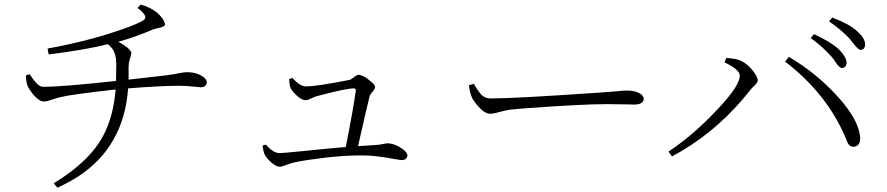

<svg xmlns="http://www.w3.org/2000/svg" viewBox="-20 -789 3960 857"><path d="M593.8 -753.9 608.4 -768.6Q653.3 -755.9 682.6 -731.4Q713.9 -702.1 716.8 -679.7Q716.8 -669.9 687.5 -664.1Q669.9 -660.2 662.1 -657.2Q585.9 -624 507.8 -602.5Q556.6 -577.1 565.4 -555.7Q566.4 -552.7 566.4 -550.8Q566.4 -546.9 558.6 -522.5Q553.7 -505.9 553.7 -487.3Q554.7 -459 553.7 -433.6Q631.8 -442.4 724.6 -453.1Q754.9 -457 783.2 -462.9Q803.7 -466.8 814.5 -466.8Q859.4 -466.8 889.6 -444.3Q902.3 -433.6 903.3 -421.9Q901.4 -400.4 877 -399.4Q872.1 -399.4 854.5 -401.4Q811.5 -406.2 781.2 -406.2Q698.2 -406.2 551.8 -394.5Q533.2 -133.8 327.1 0Q285.2 26.4 236.3 48.8L219.7 29.3Q381.8 -69.3 442.4 -186.5Q486.3 -270.5 496.1 -389.6Q295.9 -367.2 250 -355.5Q237.3 -352.5 216.8 -345.7Q189.5 -335.9 175.8 -335.9Q151.4 -335.9 119.1 -378.9Q108.4 -393.6 103.5 -404.3Q96.7 -420.9 95.7 -452.1L112.3 -458Q141.6 -413.1 158.2 -405.3Q166 -401.4 173.8 -401.4Q254.9 -401.4 498 -427.7Q499 -454.1 499 -506.8Q498 -551.8 478.5 -575.2Q471.7 -583 461.9 -591.8Q366.2 -567.4 197.3 -545.9L192.4 -572.3Q391.6 -608.4 552.7 -668Q601.6 -686.5 621.1 -699.2Q644.5 -715.8 595.7 -752Q594.7 -753.9 593.8 -753.9Z M1270.5 -435.5 1284.2 -441.4Q1319.3 -404.3 1342.8 -403.3Q1394.5 -403.3 1541 -432.6Q1547.9 -434.6 1566.4 -449.2Q1574.2 -455.1 1580.1 -455.1Q1600.6 -455.1 1633.8 -426.8Q1654.3 -410.2 1654.3 -400.4Q1654.3 -391.6 1639.6 -376Q1630.9 -365.2 1628.9 -356.4Q1618.2 -313.5 1578.1 -136.7Q1637.7 -140.6 1653.3 -141.6Q1668 -141.6 1702.1 -148.4Q1705.1 -149.4 1707 -149.4Q1741.2 -149.4 1777.3 -124Q1797.9 -108.4 1798.8 -94.7Q1795.9 -76.2 1775.4 -74.2Q1768.6 -74.2 1741.2 -79.1Q1673.8 -91.8 1624 -94.7Q1512.7 -98.6 1355.5 -75.2Q1316.4 -69.3 1292 -63.5Q1278.3 -60.5 1257.8 -52.7Q1238.3 -44.9 1229.5 -44.9Q1206.1 -44.9 1173.8 -81.1Q1167 -89.8 1163.1 -95.7Q1154.3 -113.3 1152.3 -139.6L1167 -143.6Q1198.2 -106.4 1227.5 -105.5Q1240.2 -105.5 1337.9 -115.2Q1459 -127.9 1523.4 -132.8Q1558.6 -310.5 1568.4 -386.7Q1567.4 -393.6 1560.5 -394.5Q1525.4 -394.5 1408.2 -363.3Q1398.4 -361.3 1392.6 -359.4Q1384.8 -357.4 1371.1 -350.6Q1353.5 -341.8 1344.7 -341.8Q1322.3 -341.8 1292 -375Q1283.2 -384.8 1278.3 -393.6Q1272.5 -404.3 1270.5 -435.5Z M2073.2 -408.2 2094.7 -415Q2121.1 -370.1 2136.7 -359.4Q2152.3 -349.6 2169.9 -349.6Q2280.3 -349.6 2659.2 -376Q2693.4 -377.9 2733.4 -381.8Q2762.7 -384.8 2775.4 -384.8Q2827.1 -384.8 2847.7 -362.3Q2853.5 -354.5 2853.5 -347.7Q2851.6 -323.2 2813.5 -322.3Q2798.8 -322.3 2767.6 -323.2Q2719.7 -324.2 2686.5 -324.2Q2578.1 -324.2 2311.5 -304.7Q2276.4 -301.8 2258.8 -299.8Q2241.2 -297.9 2190.4 -284.2Q2177.7 -281.2 2167 -281.2Q2140.6 -281.2 2105.5 -325.2Q2090.8 -342.8 2085 -357.4Q2076.2 -379.9 2073.2 -408.2Z M3737.3 -485.4Q3727.5 -485.4 3710 -510.7Q3699.2 -527.3 3692.4 -535.2Q3648.4 -584 3598.6 -619.1L3613.3 -636.7Q3690.4 -600.6 3722.7 -570.3Q3758.8 -534.2 3758.8 -507.8Q3756.8 -486.3 3737.3 -485.4ZM3821.3 -566.4Q3811.5 -566.4 3790 -593.8Q3779.3 -608.4 3773.4 -615.2Q3735.4 -656.2 3680.7 -693.4L3694.3 -710.9Q3771.5 -681.6 3803.7 -651.4Q3840.8 -620.1 3841.8 -589.8Q3839.8 -567.4 3821.3 -566.4ZM3282.2 -452.1Q3281.2 -478.5 3213.9 -510.7L3221.7 -530.3Q3263.7 -527.3 3277.3 -521.5Q3312.5 -509.8 3344.7 -467.8Q3361.3 -445.3 3362.3 -430.7Q3362.3 -419.9 3343.8 -403.3Q3332 -391.6 3326.2 -383.8Q3196.3 -218.8 3024.4 -116.2Q3001 -102.5 2979.5 -90.8L2963.9 -112.3Q3073.2 -184.6 3179.7 -297.9Q3282.2 -405.3 3282.2 -452.1ZM3818.4 -184.6Q3824.2 -142.6 3796.9 -134.8Q3793 -133.8 3789.1 -133.8Q3771.5 -133.8 3761.7 -155.3Q3759.8 -160.2 3754.9 -172.9Q3750 -183.6 3748 -188.5Q3666 -372.1 3491.2 -508.8Q3487.3 -511.7 3484.4 -513.7L3501 -535.2Q3628.9 -460 3725.6 -350.6Q3808.6 -256.8 3818.4 -184.6Z"/></svg>

Font: GenYoMin JP Light
Style: Regular
Weight: 300
Version: Version 1.001;PS 1;hotconv 16.6.51;makeotf.lib2.5.65220 DEVE